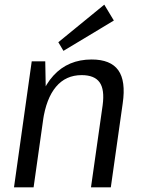

<svg xmlns="http://www.w3.org/2000/svg" viewBox="-20 -803 603 823"><path d="M420 -352Q429 -419 407 -450Q385 -481 330 -481Q262 -481 220 -431Q178 -381 164 -285L118 -217L127 -278Q146 -410 209 -479Q272 -548 373 -548Q454 -548 487 -502Q520 -456 506 -360L455 0H370ZM116 -540H174L177 -375L124 0H40ZM468 -715 252 -585 230 -622 427 -783Z"/></svg>

Font: Pathway Extreme SemiCondensed
Style: Italic
Weight: 400
Width: 4
Italic angle: -8°
Version: Version 1.001;gftools[0.9.26]